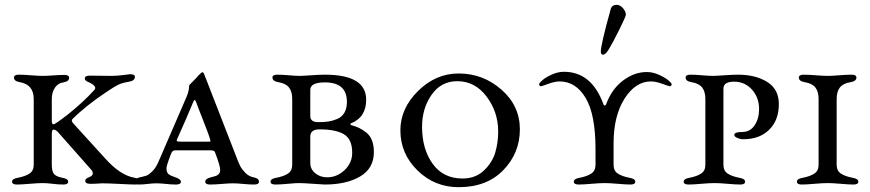

<svg xmlns="http://www.w3.org/2000/svg" viewBox="-20 -763 3613 797"><path d="M539 -25Q563 -21 563 -9Q563 3 543 3Q523 3 476.5 0.5Q430 -2 404 -2Q396 -2 386 -1Q376 0 354 0Q334 0 334 -12Q334 -14 334.5 -16Q335 -18 336 -19Q337 -20 338.5 -21Q340 -22 342 -23.5Q344 -25 345.5 -25.5Q347 -26 350 -27.5Q353 -29 355 -30Q364 -34 365 -42Q366 -50 360 -57L223 -212Q212 -225 202 -225Q195 -225 195 -206V-80Q195 -52 204 -41Q213 -30 239 -25Q263 -21 263 -9Q263 3 243 3Q223 3 198.5 0Q174 -3 158 -3Q137 -3 103 0Q69 3 50 3Q30 3 30 -9Q30 -21 54 -25Q85 -31 102.5 -42.5Q120 -54 120 -79V-352Q120 -412 62 -422Q38 -426 38 -441Q38 -453 58 -453Q78 -453 109 -450.5Q140 -448 158 -448Q175 -448 201 -450Q227 -452 247 -452Q267 -452 267 -440Q267 -425 243 -421Q221 -418 208 -399Q195 -380 195 -351V-261Q195 -247 202 -247Q209 -247 258 -285Q324 -337 372 -390Q384 -404 352 -420Q350 -421 345.5 -423Q341 -425 339.5 -426Q338 -427 336 -428.5Q334 -430 333 -432Q332 -434 332 -437Q332 -449 352 -449Q372 -449 399 -448.5Q426 -448 444 -448Q465 -448 491.5 -451.5Q518 -455 520 -455Q540 -455 540 -444Q540 -428 516 -424Q487 -419 471.5 -411.5Q456 -404 426 -384Q336 -324 281 -269Q274 -262 284 -251L416 -106Q479 -35 539 -25Z M781 -337Q753 -269 715 -185Q712 -179 715 -177Q718 -175 728 -175H844Q848 -175 850 -175Q852 -175 853 -176Q854 -177 853.5 -179Q853 -181 852 -185Q848 -201 822.5 -265.5Q797 -330 795 -337Q792 -345 790 -347Q788 -349 786 -347Q784 -345 781 -337ZM1032 -27Q1055 -23 1055 -9Q1055 3 1035 3Q1015 3 989.5 0.5Q964 -2 947 -2Q930 -2 901 0.5Q872 3 852 3Q832 3 832 -9Q832 -21 855 -27Q872 -31 878 -33.5Q884 -36 889 -41.5Q894 -47 894 -58Q894 -75 872 -132Q870 -139 853 -139H707Q696 -139 691 -127Q671 -76 671 -65Q671 -47 680 -40Q689 -33 708 -27Q731 -19 731 -9Q731 3 711 3Q691 3 669 0.5Q647 -2 630 -2Q613 -2 593.5 0.5Q574 3 554 3Q534 3 534 -9Q534 -20 557 -26Q579 -31 588 -34Q597 -37 612 -51.5Q627 -66 638 -92L754 -360Q760 -374 762.5 -386Q765 -398 765 -403.5Q765 -409 766 -410Q793 -437 805 -451Q816 -463 821 -463Q825 -463 828 -454L963 -107Q971 -85 978 -72Q985 -59 999 -45Q1013 -31 1032 -27Z M1306 -226Q1268 -226 1268 -196V-86Q1268 -61 1288.5 -44Q1309 -27 1338 -27Q1379 -27 1410.5 -57Q1442 -87 1442 -129Q1442 -185 1408 -205.5Q1374 -226 1306 -226ZM1268 -281Q1268 -256 1301 -256Q1325 -256 1342.5 -258.5Q1360 -261 1379.5 -269Q1399 -277 1409.5 -295Q1420 -313 1420 -340Q1420 -421 1329 -421Q1268 -421 1268 -390ZM1224 -448Q1236 -448 1271.5 -450.5Q1307 -453 1329 -453Q1500 -453 1500 -349Q1500 -276 1437 -251Q1435 -250 1434.5 -247.5Q1434 -245 1437 -244Q1458 -238 1470.5 -232Q1483 -226 1499.5 -213.5Q1516 -201 1524 -180.5Q1532 -160 1532 -132Q1532 -64 1475 -30.5Q1418 3 1328 3Q1323 3 1280.5 0Q1238 -3 1221 -3Q1206 -3 1175 0Q1144 3 1123 3Q1103 3 1103 -9Q1103 -21 1127 -25Q1158 -31 1175.5 -42.5Q1193 -54 1193 -79V-352Q1193 -383 1179.5 -400Q1166 -417 1135 -422Q1111 -426 1111 -441Q1111 -453 1131 -453Q1151 -453 1179 -450.5Q1207 -448 1224 -448Z M1642 -222Q1642 -313 1715.5 -385.5Q1789 -458 1884 -458Q1985 -458 2061.5 -391Q2138 -324 2138 -226Q2138 -128 2069.5 -57Q2001 14 1884 14Q1784 14 1713 -55.5Q1642 -125 1642 -222ZM1878 -426Q1811 -426 1771.5 -369.5Q1732 -313 1732 -237Q1732 -144 1776 -83Q1820 -22 1900 -22Q1954 -22 1989 -55.5Q2024 -89 2036 -130.5Q2048 -172 2048 -217Q2048 -298 2000 -362Q1952 -426 1878 -426Z M2507 -558Q2494 -536 2483 -536Q2474 -536 2474 -549Q2474 -577 2515 -725Q2520 -743 2540 -743Q2554 -743 2566 -729Q2578 -715 2578 -702Q2578 -695 2551.5 -641.5Q2525 -588 2507 -558ZM2452 -79V-144Q2452 -288 2411 -356.5Q2370 -425 2303 -425Q2283 -425 2256 -415Q2229 -405 2226 -405Q2218 -405 2218 -414Q2218 -418 2231.5 -430Q2245 -442 2270.5 -453.5Q2296 -465 2321 -465Q2436 -465 2485 -330Q2487 -324 2491 -325Q2495 -326 2496 -330Q2519 -393 2566 -428.5Q2613 -464 2665 -464Q2690 -464 2715.5 -452.5Q2741 -441 2754.5 -429.5Q2768 -418 2768 -414Q2768 -405 2760 -405Q2757 -405 2729.5 -415Q2702 -425 2682 -425Q2618 -425 2572.5 -353.5Q2527 -282 2527 -168V-79Q2527 -54 2544.5 -42.5Q2562 -31 2593 -25Q2617 -21 2617 -9Q2617 3 2597 3Q2578 3 2544.5 0Q2511 -3 2490 -3Q2469 -3 2435 0Q2401 3 2382 3Q2362 3 2362 -9Q2362 -21 2386 -25Q2417 -31 2434.5 -42.5Q2452 -54 2452 -79Z M2983 -79Q2983 -54 3000.5 -42.5Q3018 -31 3049 -25Q3073 -21 3073 -9Q3073 3 3053 3Q3034 3 3000.5 0Q2967 -3 2946 -3Q2925 -3 2891 0Q2857 3 2838 3Q2818 3 2818 -9Q2818 -21 2842 -25Q2873 -31 2890.5 -42.5Q2908 -54 2908 -79V-352Q2908 -383 2894.5 -400Q2881 -417 2850 -422Q2826 -426 2826 -441Q2826 -453 2846 -453Q2866 -453 2894 -450.5Q2922 -448 2939 -448Q2951 -448 2986.5 -450.5Q3022 -453 3044 -453Q3116 -453 3164.5 -423Q3213 -393 3213 -331Q3213 -264 3173 -224.5Q3133 -185 3065 -185Q3053 -185 3040.5 -190.5Q3028 -196 3028 -203Q3028 -215 3060 -215Q3094 -215 3112.5 -243Q3131 -271 3131 -310Q3131 -358 3101.5 -391Q3072 -424 3027 -424Q2983 -424 2983 -395Z M3308 3Q3288 3 3288 -9Q3288 -21 3312 -25Q3343 -31 3360.5 -42.5Q3378 -54 3378 -79V-352Q3378 -383 3364.5 -400Q3351 -417 3320 -422Q3296 -426 3296 -441Q3296 -453 3316 -453Q3336 -453 3367 -450.5Q3398 -448 3416 -448Q3433 -448 3464 -450.5Q3495 -453 3515 -453Q3535 -453 3535 -441Q3535 -426 3511 -422Q3480 -417 3466.5 -400Q3453 -383 3453 -352V-79Q3453 -54 3470.5 -42.5Q3488 -31 3519 -25Q3543 -21 3543 -9Q3543 3 3523 3Q3504 3 3470.5 0Q3437 -3 3416 -3Q3395 -3 3361 0Q3327 3 3308 3Z"/></svg>

Font: EB Garamond SC 12
Style: Regular
Weight: 400
Version: Version 0.016 ; ttfautohint (v0.97) -l 8 -r 50 -G 200 -x 0 -